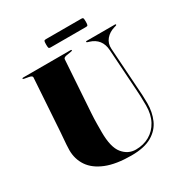

<svg xmlns="http://www.w3.org/2000/svg" viewBox="-191 -969 1062 1120"><g transform="rotate(-30 339.5 -409.0)"><path d="M586.5 -312 568.5 -585.5Q563.5 -665.5 489 -688L479 -691Q473 -693 473 -696Q473 -700 478 -700H670Q675 -700 675 -696Q675 -692.5 669 -691L658.5 -688Q622 -677.5 600 -651.2Q578 -625 580.5 -588L598.5 -317Q600.5 -290 602 -263.5Q603.5 -237 603.5 -209Q603.5 -148.5 581.8 -98.8Q560 -49 509.2 -19.5Q458.5 10 371.5 10Q268.5 10 202.2 -16.8Q136 -43.5 104.2 -90.5Q72.5 -137.5 72.5 -198Q72.5 -212 74 -234.5Q75.5 -257 77.5 -279.8Q79.5 -302.5 80.5 -318L103.5 -671Q104 -682 80.5 -686L52.5 -691Q44.5 -692.5 44.5 -696Q44.5 -700 50.5 -700H370.5Q376.5 -700 376.5 -696Q376.5 -692.5 368.5 -691L337.5 -686Q315 -682.5 314.5 -671L291.5 -322Q289 -283 288.8 -250.2Q288.5 -217.5 288.5 -195Q288.5 -93 323.8 -50Q359 -7 411.5 -7Q462.5 -7 503 -30Q543.5 -53 567 -96.5Q590.5 -140 590.5 -201Q590.5 -240 589.2 -264.8Q588 -289.5 586.5 -312ZM263 -799.5Q263 -817 265.2 -822.2Q267.5 -827.5 276.5 -827.5H517Q526 -827.5 528.2 -823Q530.5 -818.5 530.5 -800Q530.5 -783 528.2 -777.5Q526 -772 517 -772H276.5Q267.5 -772 265.2 -777.2Q263 -782.5 263 -799.5Z"/></g></svg>

Font: Fraunces 144pt S000 Black
Style: Regular
Weight: 900
Version: Version 1.000; ttfautohint (v1.8.3)